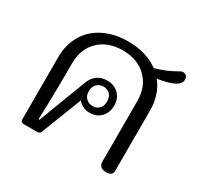

<svg xmlns="http://www.w3.org/2000/svg" viewBox="-125 -713 895 866"><g transform="rotate(30 322.0 -280.5)"><path d="M483 -30V-346Q483 -421 436.5 -466.5Q390 -512 313 -512Q236 -512 189.5 -467Q143 -422 143 -346Q143 -171 138 -53H143L236 -297Q258 -359 321 -359Q356 -359 379.5 -336.5Q403 -314 403 -277Q403 -240 381 -216.5Q359 -193 321 -193Q303 -193 287 -201Q271 -209 261 -222L180 -13Q175 0 161 0H92Q75 0 75 -17V-338Q75 -405 104.5 -455Q134 -505 188.5 -532Q243 -559 314 -559Q409 -559 473 -512Q532 -529 574 -554Q588 -563 596 -563Q608 -563 614.5 -556Q621 -549 621 -537Q621 -513 587 -498Q558 -485 508 -478Q554 -421 554 -338V-21Q554 -11 545.5 -4.5Q537 2 522 2Q503 2 493 -6.5Q483 -15 483 -30ZM366 -276Q366 -300 353 -313.5Q340 -327 319 -327Q298 -327 284.5 -313Q271 -299 271 -276Q271 -253 284.5 -239.5Q298 -226 319 -226Q340 -226 353 -239.5Q366 -253 366 -276Z"/></g></svg>

Font: Maitree
Style: Regular
Weight: 400
Designer: CadsonDemak Team
Foundry: CadsonDemak
Version: Version 1.000